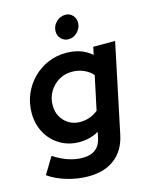

<svg xmlns="http://www.w3.org/2000/svg" viewBox="-138 -835 896 1137"><g transform="rotate(-15 310.0 -267.0)"><path d="M261 213Q197 213 132 194Q67 175 18 141L80 39Q170 98 257 98Q355 98 374 7L381 -28Q328 3 262 3Q197 3 144.5 -28Q92 -59 62 -113.5Q32 -168 32 -236Q32 -297 54.5 -350Q77 -403 116.5 -443Q156 -483 208 -505.5Q260 -528 320 -528Q414 -528 476 -474L486 -521H620L506 22Q487 115 424 164Q361 213 261 213ZM298 -111Q359 -111 407 -150L451 -357Q430 -382 396.5 -396.5Q363 -411 325 -411Q280 -411 243.5 -389Q207 -367 185.5 -330Q164 -293 164 -248Q164 -189 202 -150Q240 -111 298 -111ZM357 -602Q330 -602 312 -620.5Q294 -639 294 -666Q294 -699 318 -723Q342 -747 375 -747Q401 -747 418.5 -728.5Q436 -710 436 -683Q436 -651 412.5 -626.5Q389 -602 357 -602Z"/></g></svg>

Font: Red Hat Display
Style: Bold Italic
Weight: 700
Italic angle: -12°
Designer: Pentagram, MCKL
Foundry: Pentagram, MCKL
Version: Version 1.023; ttfautohint (v1.8.3)